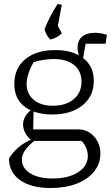

<svg xmlns="http://www.w3.org/2000/svg" viewBox="-20 -741 558 966"><path d="M243 -165Q189 -165 149 -180L147 -90H374Q420 -90 452.5 -55Q485 -20 485 31Q485 83 453 122.5Q421 162 364.5 183.5Q308 205 234 205Q138 205 82 166Q26 127 25 57Q63 -6 135 -38Q115 -55 105.5 -75.5Q96 -96 96 -114Q96 -154 134 -186Q52 -225 52 -319Q52 -397 107 -443Q162 -489 258 -489Q329 -489 377 -463Q370 -484 370 -500Q370 -537 393 -556.5Q416 -576 458 -576Q484 -576 518 -566L511 -521H411L398 -449Q452 -408 452 -335Q452 -257 395 -211Q338 -165 243 -165ZM246 -209Q312 -209 351 -242Q390 -275 390 -330Q390 -384 352.5 -414Q315 -444 252 -444Q228 -444 200.5 -440Q173 -436 149 -428Q131 -396 122.5 -368.5Q114 -341 114 -319Q114 -269 149.5 -239Q185 -209 246 -209ZM90 61Q90 105 132 131Q174 157 245 157Q324 157 373 125.5Q422 94 422 43Q422 26 414 5Q406 -16 390 -32H152Q117 -3 103.5 19Q90 41 90 61ZM291 -717 271 -611 291 -573Q277 -560 263 -553Q249 -546 233 -542Q213 -562 204 -594Q229 -658 270 -721Z"/></svg>

Font: Piazzolla Light
Style: Regular
Weight: 300
Designer: Juan Pablo del Peral
Foundry: Huerta Tipografica
Version: Version 1.330